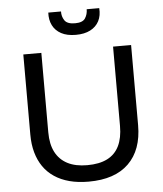

<svg xmlns="http://www.w3.org/2000/svg" viewBox="-58 -912 827 976"><g transform="rotate(-5 355.0 -424.0)"><path d="M355 13Q301 13 257.5 1.5Q214 -10 180.5 -32.5Q147 -55 125 -87Q103 -119 91.5 -160Q80 -201 80 -251V-660H172V-255Q172 -194 193 -153.5Q214 -113 254.5 -92Q295 -71 355 -71Q417 -71 457.5 -91.5Q498 -112 518 -153Q538 -194 538 -255V-660H630V-251Q630 -125 559.5 -56Q489 13 355 13ZM225 -861H290Q289 -836 302.5 -815.5Q316 -795 356 -795Q395 -795 408 -815Q421 -835 421 -861H485Q488 -823 473.5 -795Q459 -767 429 -751.5Q399 -736 355 -736Q310 -736 280.5 -752Q251 -768 237 -796Q223 -824 225 -861Z"/></g></svg>

Font: Bricolage Grotesque 17pt
Style: Regular
Weight: 400
Version: Version 1.001;gftools[0.9.33.dev8+g029e19f]